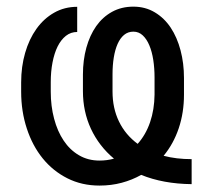

<svg xmlns="http://www.w3.org/2000/svg" viewBox="-20 -559 640 589"><path d="M567.9 5.9Q523.9 5.4 485.4 -1.7Q446.8 -8.8 413.1 -22.5Q385.3 -6.8 353.3 1.7Q321.3 10.3 285.2 10.3Q231 10.3 186.8 -12Q142.6 -34.2 111.1 -73Q79.6 -111.8 62.3 -164.6Q44.9 -217.3 44.9 -277.8V-306.2Q44.9 -354.5 57.1 -396.7Q69.3 -439 91.8 -470.5Q114.3 -502 146 -520Q177.7 -538.1 216.8 -538.1V-460.9Q197.3 -460.9 182.1 -449Q167 -437 156.7 -416.3Q146.5 -395.5 141.1 -367.4Q135.7 -339.4 135.7 -307.1V-277.8Q135.7 -233.4 146 -194.8Q156.2 -156.2 175.3 -127.7Q194.3 -99.1 222.2 -82.8Q250 -66.4 285.2 -66.4Q308.1 -66.4 329.6 -72.3Q283.7 -110.8 259 -163.8Q234.4 -216.8 234.4 -279.3V-330.1Q234.4 -374.5 244.9 -412.6Q255.4 -450.7 275.1 -478.8Q294.9 -506.8 323.7 -522.7Q352.5 -538.6 389.2 -538.6Q425.8 -538.6 454.8 -521.2Q483.9 -503.9 503.7 -474.1Q523.4 -444.3 533.9 -404.5Q544.4 -364.7 544.4 -319.8V-268.6Q544.4 -213.4 528.3 -165.5Q512.2 -117.7 481.9 -81.1Q520.5 -70.8 567.9 -70.8ZM325.2 -278.3Q325.2 -227.1 345 -186.3Q364.7 -145.5 402.3 -117.7Q427.2 -145.5 440.4 -184.1Q453.6 -222.7 454.1 -268.6V-321.3Q454.1 -349.6 450.2 -375Q446.3 -400.4 438.2 -419.7Q430.2 -439 418 -450.4Q405.8 -461.9 389.2 -461.9Q372.6 -461.9 360.6 -451.9Q348.6 -441.9 340.8 -424.3Q333 -406.7 329.1 -382.8Q325.2 -358.9 325.2 -331.1Z"/></svg>

Font: Roboto Mono
Style: Regular
Weight: 400
Designer: Google
Version: Version 2.000985; 2015; ttfautohint (v1.3)